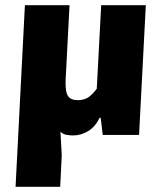

<svg xmlns="http://www.w3.org/2000/svg" viewBox="-20 -520 622 740"><path d="M76 -500H248L233 -214Q231 -166 242 -150Q253 -134 279 -134Q303 -134 319 -144Q335 -154 353 -178L370 -500H542L516 0H376L368 -66H364Q347 -31 319.5 -14.5Q292 2 262 2Q248 2 235.5 -0.5Q223 -3 213 -12L218 78L212 200H40Z"/></svg>

Font: Kilde Sans Black
Style: Regular
Weight: 900
Italic angle: -3°
Designer: Paul D. Hunt
Foundry: Adobe Systems Incorporated
Version: Version 1.050;PS Version 1.000;hotconv 1.0.70;makeotf.lib2.5